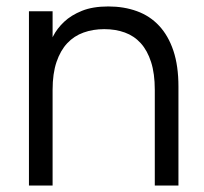

<svg xmlns="http://www.w3.org/2000/svg" viewBox="-20 -575 633 595"><path d="M459.7 -296.5Q459.7 -347 448.2 -382.7Q436.8 -418.3 416.3 -441Q395.8 -463.7 366.9 -474.2Q338 -484.7 303 -484.7Q268.3 -484.7 239.1 -474.2Q209.8 -463.8 188.5 -441.2Q167.2 -418.5 155.1 -382.8Q143 -347 143 -296.5L126.3 -416.7Q132.2 -438.2 144.5 -462.5Q156.8 -486.8 178.7 -507.4Q200.5 -528 234 -541.5Q267.5 -555 315.7 -555Q364.3 -555 404.5 -540.3Q444.7 -525.7 473.2 -495Q501.8 -464.3 517.4 -417.6Q533 -370.8 533 -306.7V0H459.7ZM69.7 0V-540H143V0Z"/></svg>

Font: Vela Sans GX ExtLt
Style: Regular
Weight: 200
Designer: Principal design: Mikhail Sharanda - project Manrope.
Design modification: Ravid Balaliev
Foundry: Mikhail Sharanda
Version: Version 1.001